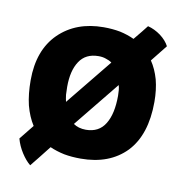

<svg xmlns="http://www.w3.org/2000/svg" viewBox="-74 -623 737 773"><g transform="rotate(10 295.0 -236.0)"><path d="M294.9 -517.6Q182.6 -517.6 112.3 -449.2Q42 -379.9 42 -256.8Q42 -200.2 52.7 -155.3Q64.5 -110.4 85.9 -77.1Q70.3 -57.6 38.1 -17.6Q45.9 11.7 63.5 39.1Q81.1 66.4 99.6 81.1Q123 52.7 168 -4.9Q194.3 6.8 226.6 13.7Q257.8 19.5 294.9 19.5Q412.1 19.5 480.5 -50.8Q547.9 -122.1 547.9 -256.8Q547.9 -306.6 537.1 -347.7Q525.4 -388.7 504.9 -418.9Q523.4 -441.4 558.6 -486.3Q546.9 -508.8 522.5 -527.3Q497.1 -545.9 469.7 -552.7Q454.1 -532.2 420.9 -492.2Q393.6 -504.9 362.3 -511.7Q331.1 -517.6 294.9 -517.6ZM191.4 -255.9Q191.4 -322.3 216.8 -360.4Q242.2 -399.4 294.9 -399.4Q312.5 -399.4 325.2 -394.5Q338.9 -390.6 349.6 -382.8Q298.8 -320.3 197.3 -195.3Q194.3 -208 192.4 -223.6Q191.4 -238.3 191.4 -255.9ZM399.4 -255.9Q399.4 -181.6 374 -140.6Q348.6 -98.6 294.9 -98.6Q280.3 -98.6 266.6 -102.5Q253.9 -106.4 244.1 -113.3Q293.9 -174.8 394.5 -298.8Q397.5 -289.1 398.4 -278.3Q399.4 -267.6 399.4 -255.9Z"/></g></svg>

Font: cl
Style: Bold
Weight: 400
Designer: Mitja Miklavcic
Version: Version 7.504; 2011; Build 1021